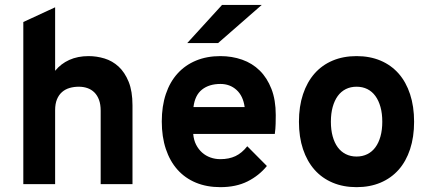

<svg xmlns="http://www.w3.org/2000/svg" viewBox="-20 -752 1761 784"><path d="M391.1 0V-299.8Q391.1 -325.7 384.3 -344.2Q377.4 -362.8 365.2 -374.8Q353 -386.7 336.9 -392.3Q320.8 -397.9 301.8 -397.9Q281.7 -397.9 264.2 -392.8Q246.6 -387.7 233.4 -376.2Q220.2 -364.7 212.6 -346.4Q205.1 -328.1 205.1 -301.8V0H75.2V-662.1L205.1 -722.2V-462.9Q228.5 -491.7 262.9 -507.3Q297.4 -522.9 341.8 -522.9Q374.5 -522.9 406.7 -513.2Q439 -503.4 464.4 -480Q489.7 -456.5 505.4 -418Q521 -379.4 521 -321.8V0Z M879.9 12.2Q824.2 12.2 780 -6.1Q735.8 -24.4 704.8 -59.1Q673.8 -93.8 657.2 -143.6Q640.6 -193.4 640.6 -255.9Q640.6 -318.4 657.2 -367.9Q673.8 -417.5 705.1 -451.9Q736.3 -486.3 780.5 -504.6Q824.7 -522.9 879.9 -522.9Q927.2 -522.9 968.8 -508.3Q1010.3 -493.7 1040.5 -463.9Q1070.8 -434.1 1088.4 -388.9Q1106 -343.8 1106 -282.2Q1106 -267.1 1105.5 -246.3Q1105 -225.6 1102.1 -205.1H769Q771 -180.2 780.8 -161.1Q790.5 -142.1 805.4 -128.9Q820.3 -115.7 839.4 -108.9Q858.4 -102.1 879.9 -102.1Q915 -102.1 941.4 -114.5Q967.8 -127 989.7 -154.8L1069.8 -74.2Q1037.6 -34.7 990.7 -11.2Q943.8 12.2 879.9 12.2ZM879.9 -409.2Q834 -409.2 804.9 -386.2Q775.9 -363.3 770 -314.9H979Q972.7 -360.4 945.8 -384.8Q918.9 -409.2 879.9 -409.2ZM870.6 -576.2H744.6L886.7 -731.9H1048.8Z M1436 12.2Q1381.8 12.2 1338.4 -6.1Q1294.9 -24.4 1264.4 -58.8Q1233.9 -93.3 1217.3 -142.8Q1200.7 -192.4 1200.7 -254.9Q1200.7 -317.4 1217.3 -367.2Q1233.9 -417 1264.4 -451.7Q1294.9 -486.3 1338.4 -504.6Q1381.8 -522.9 1436 -522.9Q1490.2 -522.9 1533.7 -504.6Q1577.1 -486.3 1607.7 -451.7Q1638.2 -417 1654.5 -367.2Q1670.9 -317.4 1670.9 -254.9Q1670.9 -192.4 1654.5 -142.8Q1638.2 -93.3 1607.7 -58.8Q1577.1 -24.4 1533.7 -6.1Q1490.2 12.2 1436 12.2ZM1436 -112.8Q1460.4 -112.8 1480 -122.6Q1499.5 -132.3 1512.9 -150.6Q1526.4 -168.9 1533.7 -195.3Q1541 -221.7 1541 -254.9Q1541 -288.6 1533.7 -314.9Q1526.4 -341.3 1512.9 -359.9Q1499.5 -378.4 1480 -388.2Q1460.4 -397.9 1436 -397.9Q1411.6 -397.9 1392.1 -388.2Q1372.6 -378.4 1359.1 -359.9Q1345.7 -341.3 1338.4 -314.9Q1331.1 -288.6 1331.1 -254.9Q1331.1 -221.7 1338.4 -195.3Q1345.7 -168.9 1359.1 -150.6Q1372.6 -132.3 1392.1 -122.6Q1411.6 -112.8 1436 -112.8Z"/></svg>

Font: Overpass
Style: Bold
Weight: 700
Designer: Delve Withrington
Foundry: Delve Fonts
Version: Version 1.001